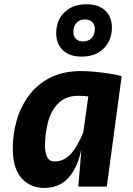

<svg xmlns="http://www.w3.org/2000/svg" viewBox="-20 -898 640 924"><path d="M357 0 375 -218 408.5 -459.5V-503.5L565.5 -531.5L494 0ZM194 6.5Q126.5 6.5 84 -40.2Q41.5 -87 41.5 -185Q41.5 -251.5 60 -317.2Q78.5 -383 118 -437Q157.5 -491 220.2 -523.5Q283 -556 371 -556Q396.5 -556 432.8 -552.8Q469 -549.5 505 -544Q541 -538.5 565.5 -531.5L517 -421.5Q487.5 -425 462.2 -428Q437 -431 416.8 -433Q396.5 -435 381.8 -436Q367 -437 358.5 -437Q298.5 -437 263 -403.2Q227.5 -369.5 212 -313.8Q196.5 -258 196.5 -192Q196.5 -167 206.2 -144Q216 -121 242.5 -121Q277 -121 302.5 -140.8Q328 -160.5 347.5 -193.5Q367 -226.5 383 -266L397.5 -229.5L372 -180.5Q359 -117.5 334.2 -76Q309.5 -34.5 274.2 -14Q239 6.5 194 6.5ZM373.5 -625.5Q314 -625.5 282.2 -656.8Q250.5 -688 250.5 -738Q250.5 -801 290.5 -839.2Q330.5 -877.5 395.5 -877.5Q455 -877.5 486.8 -846.8Q518.5 -816 518.5 -766Q518.5 -703 478.5 -664.2Q438.5 -625.5 373.5 -625.5ZM380 -698.5Q405.5 -698.5 421 -715Q436.5 -731.5 436.5 -758.5Q436.5 -780.5 423.5 -792.5Q410.5 -804.5 389 -804.5Q363.5 -804.5 348.2 -788.2Q333 -772 333 -745Q333 -722.5 345.8 -710.5Q358.5 -698.5 380 -698.5Z"/></svg>

Font: Spline Sans Mono
Style: Bold Italic
Weight: 700
Italic angle: -4°
Monospace: yes
Version: Version 1.004